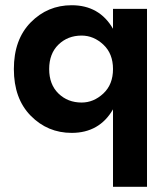

<svg xmlns="http://www.w3.org/2000/svg" viewBox="-20 -494 642 734"><path d="M254 -474Q360 -474 412 -384V-460H542V220H412V-76Q360 14 254 14Q162 14 97.5 -51.5Q33 -117 33 -230Q33 -343 97.5 -408.5Q162 -474 254 -474ZM292 -102Q338 -102 375 -136.5Q412 -171 412 -230Q412 -289 375 -323.5Q338 -358 292 -358Q239 -358 203.5 -323.5Q168 -289 168 -230Q168 -171 203.5 -136.5Q239 -102 292 -102Z"/></svg>

Font: Renner*
Style: Semi
Weight: 600
Version: Version 003.000 ; ttfautohint (v0.97) -l 8 -r 50 -G 200 -x 1